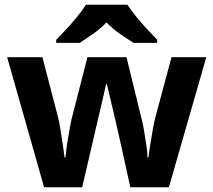

<svg xmlns="http://www.w3.org/2000/svg" viewBox="-20 -786 896 806"><path d="M485 -191Q481 -208 473.5 -241.5Q466 -275 457 -313.5Q448 -352 440 -384.5Q432 -417 429 -432H425Q422 -417 414.5 -384.5Q407 -352 398 -313.5Q389 -275 381 -241Q373 -207 369 -189L325 0H165L10 -546H158L221 -304Q228 -279 233.5 -244Q239 -209 244 -176.5Q249 -144 251 -125H255Q256 -139 259 -162.5Q262 -186 266.5 -211Q271 -236 274.5 -256.5Q278 -277 280 -284L347 -546H511L575 -284Q579 -270 584.5 -239Q590 -208 594.5 -176Q599 -144 599 -125H603Q605 -142 610 -174.5Q615 -207 621.5 -243Q628 -279 635 -304L700 -546H846L689 0H527ZM515 -766Q529 -744 551.5 -716.5Q574 -689 598 -663Q622 -637 640 -619V-606H541Q515 -622 484 -643.5Q453 -665 427 -692Q401 -665 371 -644Q341 -623 315 -606H216V-619Q235 -638 258.5 -663.5Q282 -689 304.5 -716.5Q327 -744 341 -766Z"/></svg>

Font: Noto Sans Sinhala
Style: Bold
Weight: 700
Designer: Jelle Bosma - Monotype Design Team
Foundry: Monotype Imaging Inc.
Version: Version 2.006; ttfautohint (v1.8.4.7-5d5b)